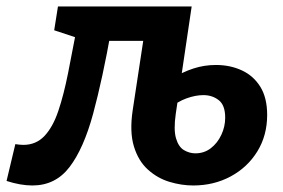

<svg xmlns="http://www.w3.org/2000/svg" viewBox="-62 -554 865 586"><path d="M474.4 -206.4Q467.5 -158.2 475.2 -131.9Q482.9 -105.6 499.5 -95.8Q516.1 -86 534.3 -86Q561.2 -86 581.5 -101.7Q601.8 -117.3 613.5 -142.4Q625.3 -167.4 625.3 -194.9Q625.3 -233.1 605.5 -248.4Q585.8 -263.7 558.9 -263.7Q534.6 -263.7 507 -253.7Q479.3 -243.6 456.4 -223.6L458.1 -312.1Q495.9 -334.5 528.8 -345.1Q561.6 -355.7 596.8 -355.7Q640.6 -355.7 676.1 -339.2Q711.6 -322.8 732.5 -289.2Q753.4 -255.6 753.4 -203.1Q753.4 -140.5 723.3 -91.7Q693.2 -43 641.8 -15.4Q590.4 12.1 527.8 12.1Q491.8 12.1 455.1 1Q418.4 -10.1 389.3 -36.5Q360.2 -62.8 346.7 -107.1Q333.2 -151.4 342.9 -217L381.3 -469.8L394.2 -429.3H231.2L277.7 -463.6Q251 -313.3 222.2 -206.8Q193.3 -100.4 150.2 -44.1Q107.2 12.1 36.9 12.1Q0.9 12.1 -42 -1.7L-15.2 -114.1Q-9.2 -113.1 -2.7 -112.5Q3.8 -111.8 9.1 -111.8Q48 -111.8 73.7 -139Q99.4 -166.2 115.9 -215.2Q132.5 -264.2 145.7 -330.6Q158.9 -397.1 173.8 -475.7L202.4 -428.8L103.4 -461.6L114.9 -534.3H523Z"/></svg>

Font: Bitter Thin
Style: Italic
Weight: 100
Italic angle: -9°
Designer: Sol Matas, and Bitter project Authors
Foundry: Sol Matas
Version: Version 2.002